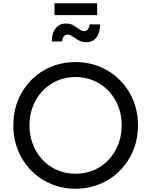

<svg xmlns="http://www.w3.org/2000/svg" viewBox="-20 -1134 918 1166"><path d="M61 -373Q61 -482 111 -570Q161 -658 247.5 -707.5Q334 -757 439 -757Q544 -757 630.5 -707Q717 -657 767.5 -569.5Q818 -482 818 -373Q818 -264 767.5 -176Q717 -88 630.5 -38Q544 12 439 12Q334 12 247.5 -38Q161 -88 111 -176Q61 -264 61 -373ZM439 -79Q519 -79 583 -118Q647 -157 683 -224.5Q719 -292 719 -373Q719 -454 683 -521Q647 -588 583 -627Q519 -666 439 -666Q359 -666 295 -627Q231 -588 195 -521Q159 -454 159 -373Q159 -292 195 -224.5Q231 -157 295 -118Q359 -79 439 -79ZM431 -906Q417 -915 409 -919.5Q401 -924 390 -924Q362 -924 357 -882H294Q295 -934 318.5 -962.5Q342 -991 380 -991Q403 -991 418 -984Q433 -977 450 -964Q464 -954 472.5 -949.5Q481 -945 492 -945Q506 -945 514 -956.5Q522 -968 524 -986H588Q587 -933 565 -905.5Q543 -878 505 -878Q481 -878 465.5 -885Q450 -892 431 -906ZM311 -1114H570V-1042H311Z"/></svg>

Font: Evergrow Sans 
Style: Medium
Weight: 500
Foundry: 10Web
Version: Version 1.000